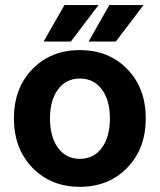

<svg xmlns="http://www.w3.org/2000/svg" viewBox="-20 -720 622 748"><path d="M475.8 -450.7Q547.9 -376.5 547.9 -258.8Q547.9 -141.1 475.8 -66.7Q403.8 7.8 291 7.8Q178.2 7.8 106.2 -66.7Q34.2 -141.1 34.2 -258.8Q34.2 -376.5 106.2 -450.7Q178.2 -524.9 291 -524.9Q403.8 -524.9 475.8 -450.7ZM174.8 -258.8Q174.8 -186 206.3 -143.6Q237.8 -101.1 291 -101.1Q344.7 -101.1 376.5 -143.6Q408.2 -186 408.2 -258.8Q408.2 -330.1 376.5 -372.1Q344.7 -414.1 291 -414.1Q237.8 -414.1 206.3 -372.1Q174.8 -330.1 174.8 -258.8ZM231 -700.2H363.8L255.9 -558.1H149.9ZM405.8 -700.2H539.1L431.2 -558.1H325.2Z"/></svg>

Font: LT Superior
Style: Bold
Weight: 400
Designer: Daniel Lyons
Foundry: LyonsType
Version: Version 1.000